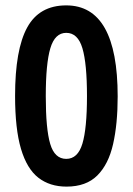

<svg xmlns="http://www.w3.org/2000/svg" viewBox="-20 -774 494 713"><path d="M417 -416Q417 -314 400 -239Q383 -164 341.5 -122.5Q300 -81 227 -81Q165 -81 122.5 -114Q80 -147 58 -221Q36 -295 36 -418Q36 -590 81 -672Q126 -754 226 -754Q417 -754 417 -416ZM150 -417Q150 -295 166.5 -239.5Q183 -184 226 -184Q269 -184 286 -240.5Q303 -297 303 -417Q303 -538 286 -595Q269 -652 226 -652Q184 -652 167 -595Q150 -538 150 -417Z"/></svg>

Font: Noto Sans Telugu UI ExtraCondensed SemiBold
Style: Regular
Weight: 600
Width: 2
Designer: Jelle Bosma - Monotype Design Team
Foundry: Monotype Imaging Inc.
Version: Version 2.005; ttfautohint (v1.8.4.7-5d5b)